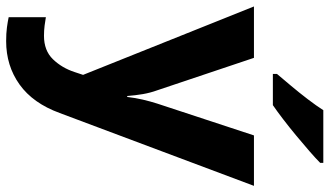

<svg xmlns="http://www.w3.org/2000/svg" viewBox="-238 -568 1046 609"><g transform="rotate(90 284.5 -263.0)"><path d="M0 -546H163L266 -239Q274 -217 278 -193.5Q282 -170 284 -144H287Q290 -170 295.5 -193.5Q301 -217 308 -239L409 -546H569L338 70Q307 155 247.5 197.5Q188 240 110 240Q85 240 66.5 237.5Q48 235 34 232V114Q45 116 60.5 118Q76 120 93 120Q140 120 167.5 91.5Q195 63 208 23L217 -4ZM496 -756Q482 -742 459 -722Q436 -702 409.5 -680Q383 -658 357.5 -638.5Q332 -619 313 -606H214V-619Q230 -638 251.5 -663.5Q273 -689 294 -716.5Q315 -744 329 -766H496Z"/></g></svg>

Font: Noto Sans Ol Chiki
Style: Regular
Weight: 400
Designer: Monotype Design Team, Lewis McGuffie
Foundry: Monotype Imaging Inc.
Version: Version 2.003